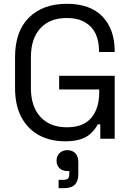

<svg xmlns="http://www.w3.org/2000/svg" viewBox="-20 -734 700 1016"><path d="M324.2 13.7Q246.1 13.7 186.5 -18.6Q127 -50.8 92.8 -114.3Q59.6 -176.8 59.6 -269.5Q59.6 -323.2 59.6 -429.7Q59.6 -569.3 133.8 -641.6Q208 -713.9 333 -713.9Q457 -713.9 522.5 -646.5Q586.9 -578.1 586.9 -463.9Q586.9 -461.9 586.9 -459Q566.4 -459 503.9 -459Q503.9 -460.9 503.9 -465.8Q503.9 -515.6 486.3 -554.7Q467.8 -593.8 429.7 -616.2Q391.6 -638.7 333 -638.7Q244.1 -638.7 194.3 -585Q143.6 -530.3 143.6 -431.6Q143.6 -377 143.6 -267.6Q143.6 -169.9 194.3 -115.2Q244.1 -60.5 334 -60.5Q421.9 -60.5 463.9 -111.3Q504.9 -161.1 504.9 -244.1Q504.9 -250 504.9 -260.7Q452.1 -260.7 293 -260.7Q293 -279.3 293 -333Q366.2 -333 586.9 -333Q586.9 -250 586.9 0Q568.4 0 510.7 0Q510.7 -18.6 510.7 -76.2Q507.8 -76.2 497.1 -76.2Q486.3 -53.7 465.8 -33.2Q446.3 -11.7 412.1 1Q377.9 13.7 324.2 13.7ZM290 261.7Q290 251 290 217.8Q295.9 217.8 313.5 217.8Q332 217.8 339.8 210.9Q346.7 203.1 346.7 185.5Q346.7 180.7 346.7 170.9Q344.7 170.9 335.9 170.9Q310.5 170.9 294.9 156.2Q279.3 140.6 279.3 116.2Q279.3 91.8 294.9 76.2Q310.5 60.5 336.9 60.5Q362.3 60.5 378.9 77.1Q394.5 93.8 394.5 124Q394.5 144.5 394.5 186.5Q394.5 224.6 376 243.2Q357.4 261.7 317.4 261.7Q307.6 261.7 290 261.7Z"/></svg>

Font: Kadena Space Grotesk
Style: Regular
Weight: 400
Designer: Florian Karsten
Version: Version 2.000